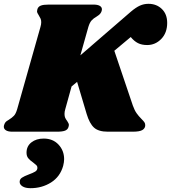

<svg xmlns="http://www.w3.org/2000/svg" viewBox="-46 -690 896 1006"><path d="M830 -570Q830 -518 799 -486Q768 -454 725 -454Q697 -454 677 -464Q657 -474 639 -496L553 -424L650 -137Q659 -112 669.5 -97Q680 -82 695 -67Q706 -56 710.5 -49.5Q715 -43 715 -34Q715 -18 700.5 -9Q686 0 650 0H519Q470 0 446.5 -21.5Q423 -43 408 -93L358 -261L329 -237L296 -118Q292 -105 292 -93Q292 -81 295.5 -73Q299 -65 306 -56Q315 -43 315 -35Q315 -33 313 -25Q309 -11 295 -5.5Q281 0 253 0H18Q-3 0 -14.5 -7Q-26 -14 -26 -26Q-26 -32 -23 -39Q-19 -50 -10 -56Q-1 -62 1 -63Q17 -73 27 -83.5Q37 -94 44 -118L166 -549Q170 -562 170 -574Q170 -585 166.5 -592.5Q163 -600 157 -610Q148 -623 148 -631Q148 -634 150 -642Q154 -655 167.5 -660.5Q181 -666 209 -666H444Q465 -666 476.5 -659.5Q488 -653 488 -641Q488 -636 485 -628Q482 -621 476.5 -615.5Q471 -610 466.5 -607.5Q462 -605 460 -603Q444 -594 434 -583Q424 -572 417 -549L375 -400L640 -629Q666 -651 687 -660.5Q708 -670 732 -670Q774 -670 802 -643Q830 -616 830 -570ZM290 144Q290 159 285 179Q269 236 221.5 266Q174 296 114 296Q87 296 72 286.5Q57 277 57 263Q57 249 69 241Q81 233 105 224Q127 216 138.5 209Q150 202 150 189Q150 181 145 176Q140 171 127 161Q111 150 102 139Q93 128 93 110Q93 76 118.5 56Q144 36 183 36Q231 36 260.5 67.5Q290 99 290 144Z"/></svg>

Font: Shrikhand
Style: Regular
Weight: 400
Italic angle: -14°
Designer: Jonny Pinhorn
Foundry: Jonny Pinhorn
Version: Version 1.001;PS 1.001;hotconv 1.0.88;makeotf.lib2.5.647800